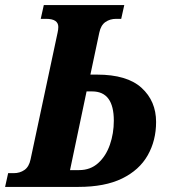

<svg xmlns="http://www.w3.org/2000/svg" viewBox="-58 -734 662 754"><path d="M-38 0 -26 -54H-4Q20 -54 38 -66.5Q56 -79 62 -108L168 -605Q171 -618 171 -628Q171 -660 123 -660H102L114 -714H430L418 -660H398Q374 -660 356 -647.5Q338 -635 332 -606L297 -441H323Q441 -441 498 -389Q555 -337 555 -255Q555 -182 522 -124Q489 -66 421.5 -33Q354 0 250 0ZM217 -66H253Q297 -66 327.5 -93.5Q358 -121 373.5 -165.5Q389 -210 389 -260Q389 -375 304 -375H282Z"/></svg>

Font: Noto Serif Condensed ExtraBold
Style: Italic
Weight: 800
Width: 3
Italic angle: -12°
Designer: Monotype Design Team
Foundry: Monotype Imaging Inc.
Version: Version 2.014; ttfautohint (v1.8.4.7-5d5b)